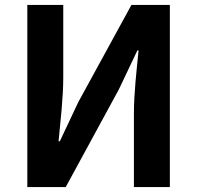

<svg xmlns="http://www.w3.org/2000/svg" viewBox="-20 -760 801 780"><path d="M91 0H247L463 -397L538 -555H543C535 -475 524 -382 524 -297V0H670V-740H514L298 -345L223 -186H218C225 -263 237 -361 237 -445V-740H91Z"/></svg>

Font: Noto Sans Japanese Bold
Style: Bold
Weight: 700
Designer: Ryoko NISHIZUKA (kana & ideographs); Paul D. Hunt (Latin, Greek & Cyrillic); Wenlong ZHANG (bopomofo); Sandoll Communica
Foundry: Adobe Systems Incorporated
Version: Version 1.000;PS 1;hotconv 1.0.78;makeotf.lib2.5.61930